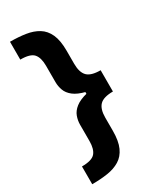

<svg xmlns="http://www.w3.org/2000/svg" viewBox="-225 -848 889 1060"><g transform="rotate(-30 219.5 -318.0)"><path d="M386.9 -310.1Q307.3 -310.1 258.1 -322.2Q208.9 -334.4 182.9 -354.8Q156.8 -375.3 147.5 -401Q138.1 -426.7 138.1 -453.6V-557.5Q138.1 -609.5 116.7 -634Q95.2 -658.5 32 -658.3V-772Q86 -772 131 -765Q175.9 -758.1 208.9 -737.9Q242 -717.7 260.1 -678Q278.1 -638.3 278.1 -572.8V-489.6Q278.1 -435 302.1 -410.3Q326.1 -385.6 386.9 -385.6ZM32 136.2V22.9Q95.2 22.9 116.7 -1.8Q138.1 -26.6 138.1 -78.2V-181.7Q138.1 -208.5 147.5 -234.3Q156.8 -260.1 182.9 -280.6Q208.9 -301.2 258.1 -313.4Q307.3 -325.7 386.9 -325.7V-250.1Q326.1 -249.9 302.1 -225.1Q278.1 -200.4 278.1 -145.8V-63Q278.1 2.5 260.1 42.3Q242 82.1 208.9 102.2Q175.9 122.4 131 129.3Q86 136.2 32 136.2ZM386.9 -250.1 253.7 -249.9V-385.8L386.9 -385.6Z"/></g></svg>

Font: Inter Tight
Style: Regular
Weight: 400
Designer: Rasmus Andersson
Foundry: rsms
Version: Version 3.002